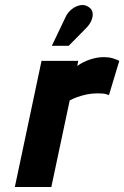

<svg xmlns="http://www.w3.org/2000/svg" viewBox="-20 -743 494 763"><path d="M323 -632Q336 -645 343 -661Q350 -677 348 -692Q346 -707 331 -716Q316 -726 297.5 -722Q279 -718 264 -705.5Q249 -693 242 -678L186 -561H253ZM413 -365 454 -501Q443 -507 427.5 -511.5Q412 -516 393 -516Q367 -516 339 -507Q311 -498 287 -481L291 -501H145L39 0H184L257 -344Q272 -352 286.5 -357Q301 -362 315 -365.5Q329 -369 343 -370.5Q357 -372 371 -372Q393 -372 403 -368.5Q413 -365 413 -365Z"/></svg>

Font: Advent Pro ExtraBold
Style: Italic
Weight: 800
Italic angle: -12°
Version: Version 3.000